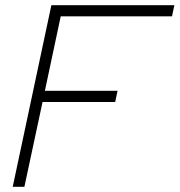

<svg xmlns="http://www.w3.org/2000/svg" viewBox="-20 -720 692 740"><path d="M29 0 178 -700H652L643 -657H214L153 -370H433L424 -327H144L74 0Z"/></svg>

Font: Red Hat Display VF
Style: Italic
Weight: 300
Italic angle: -12°
Designer: Pentagram, MCKL
Foundry: Pentagram, MCKL
Version: Version 1.023